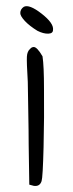

<svg xmlns="http://www.w3.org/2000/svg" viewBox="-20 -604 237 624"><path d="M57.6 -582Q75.2 -590.8 115.2 -559.6Q155.3 -528.3 152.3 -506.8Q152.3 -495.1 136.7 -494.6Q121.1 -494.1 101.6 -503.9Q76.2 -519.5 61 -535.6Q45.9 -551.8 45.9 -561.5Q45.9 -574.2 57.6 -582ZM78.1 -445.3Q83 -451.2 89.8 -451.2Q100.6 -451.2 118.2 -420.9Q123 -389.6 123 -314.5Q124 -224.6 121.6 -126Q119.1 -27.3 115.2 -15.6Q109.4 2.9 89.8 0L75.2 -3.9L73.2 -133.8Q73.2 -172.9 71.8 -247.6Q70.3 -322.3 70.3 -337.9Q66.4 -402.3 67.4 -419.9Q68.4 -437.5 78.1 -445.3Z"/></svg>

Font: JasonHandwriting1
Style: Regular
Weight: 400
Version: Version 1.48.20